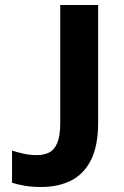

<svg xmlns="http://www.w3.org/2000/svg" viewBox="-20 -734 496 765"><path d="M145 11Q107 11 78 6Q49 1 28 -6V-134Q50 -127 74.5 -121.5Q99 -116 127 -116Q154 -116 175 -126Q196 -136 208 -164Q220 -192 220 -244V-714H371V-245Q371 -153 342.5 -96.5Q314 -40 263 -14.5Q212 11 145 11Z"/></svg>

Font: Noto IKEA Simplified Chinese
Style: Bold
Weight: 700
Designer: Monotype Design Team
Foundry: Monotype Imaging Inc.
Version: Version 1.100